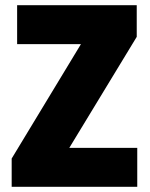

<svg xmlns="http://www.w3.org/2000/svg" viewBox="-20 -720 577 740"><path d="M25 -109 292 -550H46V-700H507V-578L247 -150H509V0H25Z"/></svg>

Font: Tilda Sans Black
Style: Regular
Weight: 900
Designer: ParaType Ltd
Foundry: ParaType Ltd
Version: Version 1.009